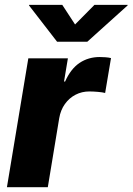

<svg xmlns="http://www.w3.org/2000/svg" viewBox="-20 -778 551 798"><path d="M8.8 0 97.7 -535.6H262.2L246.1 -439H250.5Q273.9 -491.7 310.5 -516.4Q347.2 -541 394.5 -541Q406.7 -541 418.9 -540Q431.2 -539.1 441.4 -536.6L417 -391.6Q406.2 -394.5 386.7 -396.2Q367.2 -397.9 351.1 -397.9Q320.3 -397.9 293.9 -384.3Q267.6 -370.6 249.8 -345.7Q231.9 -320.8 226.1 -286.6L178.7 0ZM238.8 -757.8 292 -676.3 372.6 -757.8H510.7L510.3 -755.4L342.8 -604.5H217.3L100.6 -755.4L101.1 -757.8Z"/></svg>

Font: Inter 20pt ExtraBold
Style: Italic
Weight: 800
Italic angle: -9.3988°
Version: Version 4.001;git-66647c0bb